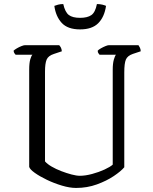

<svg xmlns="http://www.w3.org/2000/svg" viewBox="-20 -927 754 947"><path d="M355 0Q324 0 285.5 -11.5Q247 -23 211.5 -40Q176 -57 151.5 -74.5Q127 -92 124 -104V-582Q124 -617 129.5 -635Q135 -653 140 -657H57Q54 -660 51 -664.5Q48 -669 47 -677Q52 -682 63 -688.5Q74 -695 85.5 -699.5Q97 -704 102 -704H272Q276 -700 280 -693Q284 -686 285 -674L246 -661Q218 -652 210 -633Q202 -614 202 -574V-131Q213 -118 234.5 -105.5Q256 -93 282 -83Q308 -73 332.5 -66.5Q357 -60 374 -60Q401 -60 434.5 -69Q468 -78 496 -91Q524 -104 536 -115V-582Q536 -614 541.5 -633Q547 -652 552 -657H471Q468 -661 465 -665Q462 -669 462 -677Q466 -682 477.5 -688.5Q489 -695 500 -699.5Q511 -704 516 -704H663Q666 -700 670 -692Q674 -684 674 -674L635 -661Q609 -652 601 -633.5Q593 -615 593 -570V-102Q576 -82 541 -58.5Q506 -35 458 -17.5Q410 0 355 0ZM375 -782Q314 -782 284.5 -814Q255 -846 248 -898Q255 -901 266.5 -904Q278 -907 292 -907Q301 -867 319.5 -853Q338 -839 375 -839Q411 -839 430.5 -852.5Q450 -866 458 -907Q473 -907 485 -904Q497 -901 503 -898Q495 -843 464.5 -812.5Q434 -782 375 -782Z"/></svg>

Font: Texturina ExtraLight
Style: Regular
Weight: 200
Designer: Guillermo Torres Carreño
Foundry: Omnibus-Type
Version: Version 1.002; ttfautohint (v1.8.3)